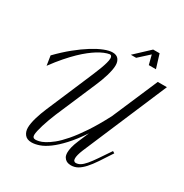

<svg xmlns="http://www.w3.org/2000/svg" viewBox="-190 -987 1103 1148"><g transform="rotate(30 361.0 -413.0)"><path d="M281.2 -482.9Q292 -508.8 303.2 -534.9Q314.5 -561 323.2 -584.7Q332 -608.4 337.6 -628.4Q343.3 -648.4 343.3 -662.1Q343.3 -670.9 339.6 -676.5Q335.9 -682.1 328.6 -682.1Q293.9 -676.8 249 -648.9Q230 -637.2 206.8 -619.1Q183.6 -601.1 156.5 -575Q129.4 -548.8 98.9 -513.9Q68.4 -479 34.7 -433.1L24.4 -499Q71.8 -547.9 117.9 -585.2Q164.1 -622.6 205.3 -648.2Q246.6 -673.8 280.5 -687Q314.5 -700.2 337.4 -700.2Q365.2 -700.2 378.2 -683.8Q391.1 -667.5 391.1 -642.1Q391.1 -625.5 387.2 -606.2Q383.3 -586.9 377.2 -566.2Q371.1 -545.4 363 -524.2Q355 -502.9 346.2 -482.9L228 -207Q217.8 -182.1 208.5 -157Q199.2 -131.8 192.4 -109.4Q185.5 -86.9 181.4 -68.4Q177.2 -49.8 177.2 -38.6Q177.2 -17.1 198.2 -17.1Q206.1 -17.1 221.2 -20.3Q236.3 -23.4 258.1 -34.9Q279.8 -46.4 307.9 -68.8Q335.9 -91.3 369.6 -130.4Q403.3 -169.4 441.9 -227.3Q480.5 -285.2 523.4 -367.2L658.7 -682.1H721.7L475.1 -102.1Q466.3 -80.6 462.4 -65.2Q458.5 -49.8 458.5 -40Q458.5 -27.3 463.6 -22.2Q468.8 -17.1 475.1 -17.1Q491.7 -17.1 506.6 -26.4Q521.5 -35.6 539.1 -56.2Q556.6 -76.7 579.1 -109.6Q601.6 -142.6 633.8 -190.4L647 -182.1Q615.7 -133.8 591.6 -97.7Q567.4 -61.5 545.9 -37.8Q524.4 -14.2 503.4 -2.2Q482.4 9.8 457.5 9.8Q453.1 9.8 443.8 8.5Q434.6 7.3 425 1.7Q415.5 -3.9 408.4 -15.4Q401.4 -26.9 401.4 -47.4Q401.4 -63 406.7 -85.2Q412.1 -107.4 424.8 -137.2L456.1 -210.4Q412.6 -145.5 373.5 -103.3Q334.5 -61 300.5 -36.1Q266.6 -11.2 237.5 -1.2Q208.5 8.8 185.1 8.8Q153.3 8.8 137.9 -10.3Q122.6 -29.3 122.6 -57.6Q122.6 -72.8 126 -91.1Q129.4 -109.4 135.3 -129.2Q141.1 -148.9 148.4 -168.7Q155.8 -188.5 163.6 -207ZM562 -742.2 545.4 -806.6 474.6 -742.2H438L538.1 -835.9H582.5L611.3 -742.2Z"/></g></svg>

Font: Dynalight
Style: Regular
Weight: 400
Version: Version 1.000